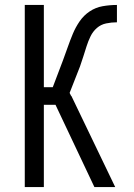

<svg xmlns="http://www.w3.org/2000/svg" viewBox="-20 -755 540 775"><path d="M445 0H361L204 -332H157V0H80V-735H157V-403H193L234 -511Q244 -538 253.5 -565Q263 -592 274 -618.5Q285 -645 301.5 -669Q318 -693 342 -709Q366 -725 394.5 -730Q423 -735 452 -735V-665Q430 -665 408.5 -660.5Q387 -656 371 -642Q355 -628 345.5 -608.5Q336 -589 329.5 -568.5Q323 -548 316.5 -527.5Q310 -507 303 -487L261 -380L267 -368H268Z"/></svg>

Font: HulyMono
Style: Regular
Weight: 400
Monospace: yes
Designer: Belleve Invis
Foundry: Belleve Invis
Version: Version 33.2.5; ttfautohint (v1.8.4)